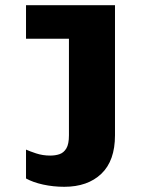

<svg xmlns="http://www.w3.org/2000/svg" viewBox="-20 -531 640 738"><path d="M227 187Q185 187 146 178.5Q107 170 80 155V44Q93 50 118.5 58.5Q144 67 173 67Q193 67 209 61.5Q225 56 235 39.5Q245 23 245 -11V-382H80V-511H422V-11Q422 87 369.5 137Q317 187 227 187Z"/></svg>

Font: Chivo Mono Medium ExtraBold
Style: Regular
Weight: 800
Monospace: yes
Version: Version 1.008